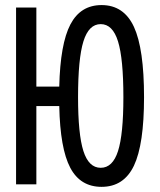

<svg xmlns="http://www.w3.org/2000/svg" viewBox="-20 -723 626 753"><path d="M378.4 9.8Q294.9 9.8 255.4 -65.4Q215.8 -140.6 212.4 -307.1H122.6V0H43V-693.4H122.6V-383.3H212.4Q216.3 -551.3 256.1 -627.2Q295.9 -703.1 378.4 -703.1Q465.8 -703.1 505.4 -617.4Q544.9 -531.7 544.9 -341.8Q544.9 -156.7 505.4 -73.5Q465.8 9.8 378.4 9.8ZM375 -64.9Q421.9 -64.9 442.9 -130.6Q463.9 -196.3 463.9 -341.8Q463.9 -492.7 442.9 -560.5Q421.9 -628.4 375 -628.4Q328.1 -628.4 307.1 -560.5Q286.1 -492.7 286.1 -341.8Q286.1 -196.3 307.1 -130.6Q328.1 -64.9 375 -64.9Z"/></svg>

Font: Cascadia Code NF SemiLight
Style: Regular
Weight: 350
Monospace: yes
Designer: Aaron Bell
Foundry: Saja Typeworks
Version: Version 2404.023; ttfautohint (v1.8.4)